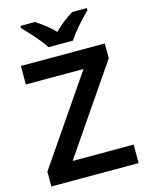

<svg xmlns="http://www.w3.org/2000/svg" viewBox="-136 -1020 849 1103"><g transform="rotate(-15 288.5 -468.5)"><path d="M220 -777H366C393 -822 454 -888 491 -924V-937H404C369 -916 327 -885 292 -849C258 -885 217 -915 182 -937H96V-924C132 -887 193 -822 220 -777ZM548 0V-110H185L538 -626V-714H39V-604H382L29 -88V0Z"/></g></svg>

Font: Noto Sans Balinese SemiBold
Style: Regular
Weight: 600
Designer: Aditya Bayu, David Williams
Foundry: David Williams
Version: Version 2.005